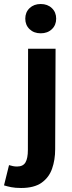

<svg xmlns="http://www.w3.org/2000/svg" viewBox="-65 -738 358 957"><path d="M40 199Q11 199 -9 195Q-29 191 -45 186L-20 85Q-10 88 -0.5 90Q9 92 20 92Q50 92 62 71.5Q74 51 74 9L75 -495H212L210 6Q210 59 194.5 103Q179 147 142 173Q105 199 40 199ZM40 199Q11 199 -9 195Q-29 191 -45 186L-20 85Q-10 88 -0.5 90Q9 92 20 92Q50 92 62 71.5Q74 51 74 9L75 -495H212L210 6Q210 59 194.5 103Q179 147 142 173Q105 199 40 199ZM138 -572Q104 -572 82.5 -592.5Q61 -613 61 -645Q61 -677 82.5 -697.5Q104 -718 138 -718Q172 -718 193.5 -697.5Q215 -677 215 -645Q215 -613 193.5 -592.5Q172 -572 138 -572Z"/></svg>

Font: Assistant ExtraLight
Style: Bold
Weight: 700
Version: Version 3.000